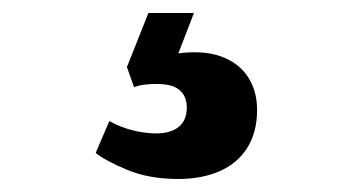

<svg xmlns="http://www.w3.org/2000/svg" viewBox="-20 -32 540 295"><path d="M254 243Q209 243 175.5 229Q142 215 127 203L148 154Q166 164 185 168.5Q204 173 220 173Q242 173 254.5 163Q267 153 267 133Q267 116 256 106.5Q245 97 221 97Q211 97 202.5 98Q194 99 186 102L175 71L208 -12H278L254 50Q292 45 319 54.5Q346 64 360.5 85.5Q375 107 375 137Q375 171 360 195Q345 219 317.5 231Q290 243 254 243Z"/></svg>

Font: Literata 18pt
Style: Bold
Weight: 700
Designer: Latin by Veronika Burian and Jose Scaglione. Greek by Irene Vlachou. Cyrillic by Vera Evstafieva.
Foundry: TypeTogether
Version: Version 3.103;gftools[0.9.29]